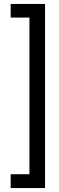

<svg xmlns="http://www.w3.org/2000/svg" viewBox="-20 -816 300 972"><path d="M208 136H34V66H129V-727H34V-796H208Z"/></svg>

Font: DM Sans 36pt
Style: Regular
Weight: 400
Designer: Colophon Foundry, Jonny Pinhorn
Foundry: Colophon Foundry
Version: Version 4.004;gftools[0.9.30]